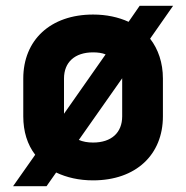

<svg xmlns="http://www.w3.org/2000/svg" viewBox="-20 -610 640 660"><path d="M460 -590 422 -535C387 -551 346 -560 300 -560C153 -560 60 -472 60 -340V-210C60 -158 74 -113 101 -78L25 30H140L173 -17C209 0 251 10 300 10C447 10 540 -78 540 -210V-340C540 -394 524 -441 496 -477L575 -590ZM200 -340C200 -396 237 -430 300 -430C316 -430 331 -428 343 -423L200 -219ZM400 -210C400 -154 363 -120 300 -120C281 -120 265 -123 251 -129L400 -341V-340Z"/></svg>

Font: Tekne LDO ExtraBold
Style: Regular
Weight: 800
Monospace: yes
Designer: Alessio Laiso, Mario Rullo, Paolo Rosset
Foundry: Alessio Laiso
Version: Version 1.000;hotconv 1.0.109;makeotfexe 2.5.65596